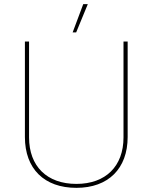

<svg xmlns="http://www.w3.org/2000/svg" viewBox="-20 -900 735 925"><path d="M403 -880H381L330 -744H347ZM348 5C502 5 595 -88 595 -240V-700H575V-238C575 -99 489 -14 348 -14C206 -14 120 -99 120 -238V-700H100V-240C100 -87 193 5 348 5Z"/></svg>

Font: Fixel Text Thin
Style: Regular
Weight: 100
Width: 4
Designer: AlfaBravo + MacPaw
Foundry: Kyrylo Tkachov, Marchela Mozhyna, Serhii Makarenko, Maria Weinstein, Zakhar Kryvoshyya
Version: Version 1.211